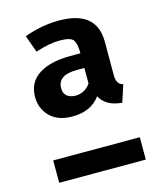

<svg xmlns="http://www.w3.org/2000/svg" viewBox="-105 -768 711 846"><g transform="rotate(-15 250.0 -345.5)"><path d="M193 -267Q127 -267 91 -303Q55 -339 55 -392Q55 -459 107.5 -493Q160 -527 252 -527H298Q298 -569 286.5 -587Q275 -605 224 -605Q176 -605 113 -584L85 -662Q166 -691 243 -691Q414 -691 415 -550V-396Q415 -352 445 -347L420 -269Q347 -274 320 -325Q278 -267 193 -267ZM228 -352Q272 -352 298 -389V-460H264Q176 -460 176 -400Q176 -355 228 -352ZM455 0H60V-102H455Z"/></g></svg>

Font: Trujillo Medium
Style: Regular
Weight: 500
Designer: Fira Sans original fonts by bBox Type GmbH, Carrois Corporate GbR, & Edenspiekermann AG / Changes by Cristiano Sobral
Foundry: Fira Sans original fonts by bBox Type GmbH, Carrois Corporate GbR, & Edenspiekermann AG / Changes by Cristiano Sobral
Version: Version 4.301;October 17, 2021;FontCreator 14.0.0.2814 64-bi